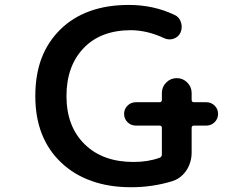

<svg xmlns="http://www.w3.org/2000/svg" viewBox="-20 -785 1040 794"><path d="M522.5 -10.7Q431.6 -10.7 360.4 -36.1Q287.1 -61.5 233.4 -112.3Q179.7 -163.1 152.8 -231.9Q126 -300.8 126 -387.7Q126 -474.6 151.4 -543Q177.7 -612.3 229.5 -663.1Q281.2 -713.9 352.5 -739.3Q422.9 -764.6 512.7 -764.6Q615.2 -764.6 701.2 -723.6Q721.7 -714.8 728.5 -692.4Q731.4 -683.6 731.4 -673.8Q731.4 -662.1 726.6 -650.4Q717.8 -631.8 698.2 -625Q689.5 -622.1 681.6 -622.1Q669.9 -622.1 659.2 -627Q590.8 -659.2 522.5 -660.2Q396.5 -660.2 325.7 -585.9Q254.9 -511.7 254.9 -387.7Q254.9 -262.7 329.6 -189Q404.3 -115.2 532.2 -115.2Q592.8 -115.2 640.6 -132.8Q649.4 -136.7 649.4 -146.5V-255.9Q649.4 -265.6 639.6 -265.6H542Q521.5 -265.6 507.3 -279.8Q493.2 -293.9 493.2 -314Q493.2 -334 507.3 -348.1Q521.5 -362.3 542 -362.3H639.6Q649.4 -362.3 649.4 -372.1V-400.4Q649.4 -425.8 667.5 -443.8Q685.5 -461.9 710.9 -461.9Q736.3 -461.9 754.4 -443.8Q772.5 -425.8 772.5 -400.4V-372.1Q772.5 -362.3 782.2 -362.3H833Q853.5 -362.3 867.7 -348.1Q881.8 -334 881.8 -314Q881.8 -293.9 867.7 -279.8Q853.5 -265.6 833 -265.6H782.2Q772.5 -265.6 772.5 -255.9V-153.3Q772.5 -127.9 763.2 -104Q753.9 -80.1 735.8 -62Q717.8 -43.9 693.4 -36.1Q611.3 -10.7 522.5 -10.7Z"/></svg>

Font: Rounded-X Mgen+ 1m medium
Style: Regular
Weight: 500
Designer: [Source Han Sans]
Ryoko NISHIZUKA  (kana & ideographs); Paul D. Hunt (Latin, Greek & Cyrillic); Wenlong ZHANG  (bopomofo
Version: Version 1.059.20150602